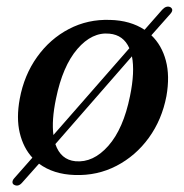

<svg xmlns="http://www.w3.org/2000/svg" viewBox="-20 -530 568 593"><path d="M24 41Q18.5 38.5 18.5 32.5Q18.5 26.5 24 20.5L80 -43Q52 -73.5 41 -119.5Q30 -165.5 41 -225Q54.5 -298 94.5 -354Q134.5 -410 193 -440.5Q251.5 -471 320 -468.5Q382.5 -467 426.5 -438L481 -500Q493.5 -513.5 506 -508Q518 -500.5 506 -487L447.5 -421Q479.5 -390.5 492.2 -343Q505 -295.5 494 -233Q480 -160 439.5 -104.2Q399 -48.5 339.8 -17.8Q280.5 13 211 10.5Q145 8.5 100.5 -24.5L48 34.5Q36.5 47.5 24 41ZM153 -225.5Q139 -158.5 145 -113L379.5 -381Q361.5 -422 318 -426Q264.5 -431.5 219 -378.8Q173.5 -326 153 -225.5ZM213 -32Q268 -27 314.5 -79.5Q361 -132 381.5 -233Q397 -308 387.5 -356L151 -85Q167.5 -36.5 213 -32Z"/></svg>

Font: Fraunces 9pt S000
Style: Italic
Weight: 400
Italic angle: -16°
Version: Version 1.000; ttfautohint (v1.8.3)